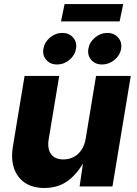

<svg xmlns="http://www.w3.org/2000/svg" viewBox="-20 -915 672 942"><path d="M197.3 7.3Q140.6 7.3 102.5 -18.1Q64.5 -43.5 48.8 -89.6Q33.2 -135.7 43.5 -197.8L100.6 -542.5H270.5L218.8 -231Q211.4 -185.1 230.5 -158.9Q249.5 -132.8 291 -132.8Q318.8 -132.8 341.6 -144.8Q364.3 -156.7 379.6 -179.4Q395 -202.1 400.4 -234.4L451.2 -542.5H621.6L531.7 0H370.6L390.6 -137.7H399.9Q368.7 -72.3 319.1 -32.5Q269.5 7.3 197.3 7.3ZM481 -598.6Q447.3 -598.6 427.7 -621.1Q408.2 -643.6 413.6 -675.8Q418.9 -708 446 -730.7Q473.1 -753.4 506.8 -753.4Q540 -753.4 559.8 -730.7Q579.6 -708 574.2 -675.8Q568.8 -643.6 541.5 -621.1Q514.2 -598.6 481 -598.6ZM259.8 -598.6Q226.6 -598.6 207 -621.1Q187.5 -643.6 192.9 -675.8Q198.2 -708 225.3 -730.7Q252.4 -753.4 285.6 -753.4Q319.3 -753.4 338.9 -730.7Q358.4 -708 353 -675.8Q347.7 -643.6 320.6 -621.1Q293.5 -598.6 259.8 -598.6ZM584.5 -895 566.9 -810.1H279.3L296.9 -895Z"/></svg>

Font: Inter 16pt ExtraBold
Style: Italic
Weight: 800
Italic angle: -9.3988°
Version: Version 4.001;git-66647c0bb